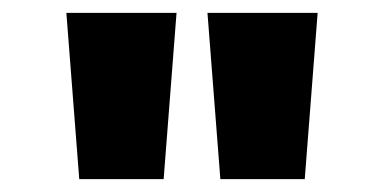

<svg xmlns="http://www.w3.org/2000/svg" viewBox="-20 -749 596 298"><path d="M103 -471 83 -729H254L234 -471ZM322 -471 302 -729H473L453 -471Z"/></svg>

Font: Noto Sans Gurmukhi UI Condensed Black
Style: Regular
Weight: 900
Width: 3
Designer: Jelle Bosma - Monotype Design Team
Foundry: Monotype Imaging Inc.
Version: Version 2.004; ttfautohint (v1.8.4.7-5d5b)